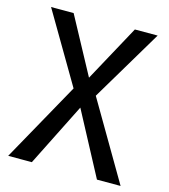

<svg xmlns="http://www.w3.org/2000/svg" viewBox="-105 -780 759 863"><g transform="rotate(15 274.5 -348.0)"><path d="M13 0 232 -393 240 -332 26 -696H131L300 -383L224 -419H316L246 -384L416 -696H522L305 -332L311 -384L536 0H426L250 -331L305 -294H229L289 -331L123 0Z"/></g></svg>

Font: Ruda Medium
Style: Regular
Weight: 500
Version: Version 2.001